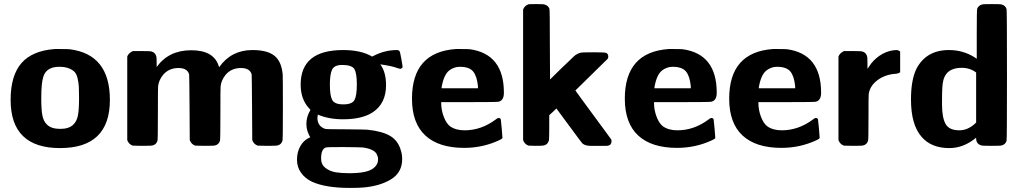

<svg xmlns="http://www.w3.org/2000/svg" viewBox="-20 -714 5004 940"><path d="M274 11Q32 11 32 -225Q32 -344 85 -405Q138 -466 249 -474H266Q311 -474 320 -473Q518 -449 518 -225Q518 11 274 11ZM367 -233Q367 -269 366 -288.5Q365 -308 360 -330Q355 -352 344.5 -362.5Q334 -373 315.5 -380Q297 -387 270 -387Q207 -387 192 -338Q182 -308 182 -233Q182 -174 188 -146.5Q194 -119 210 -104Q231 -83 275 -83Q318 -83 339 -104Q355 -119 361 -146.5Q367 -174 367 -233Z M747 -386Q806 -468 916 -468Q1025 -468 1050 -393L1053 -385Q1112 -469 1216 -469Q1288 -469 1323 -441.5Q1358 -414 1364 -350Q1365 -343 1365 -185Q1365 -31 1363 -25Q1357 -6 1339 -2Q1334 0 1287 0L1242 -1Q1223 -7 1215 -28L1214 -186Q1213 -345 1212 -350Q1203 -381 1160 -381Q1112 -381 1084 -347Q1063 -321 1060 -291Q1059 -286 1059 -157Q1059 -31 1057 -25Q1051 -6 1033 -2Q1028 0 981 0L936 -1Q917 -7 909 -28L908 -186Q907 -345 906 -350Q897 -381 854 -381Q806 -381 778 -347Q757 -321 754 -291Q753 -286 753 -157Q753 -31 751 -25Q745 -6 727 -2Q722 0 675 0L630 -1Q611 -7 603 -28V-437Q608 -453 630 -464H672Q716 -464 721 -462Q739 -458 745 -439Q747 -434 747 -409Z M1452 -300Q1452 -469 1660 -469Q1748 -469 1802 -437L1814 -443Q1866 -469 1925 -469Q1932 -468 1935 -465Q1939 -461 1945 -425Q1951 -392 1951 -386Q1949 -379 1940 -377Q1937 -377 1927 -380Q1904 -390 1842 -399Q1870 -361 1870 -297Q1870 -208 1806 -165Q1754 -130 1659 -130Q1589 -130 1536 -153Q1534 -141 1534 -137Q1534 -96 1572 -83Q1578 -81 1669 -81Q1771 -80 1779 -79Q1854 -71 1892 -47.5Q1930 -24 1943 24Q1949 42 1949 65Q1949 130 1895 163.5Q1841 197 1758 204Q1740 206 1691 206Q1575 206 1508 176Q1474 160 1454 132Q1434 104 1434 68Q1434 29 1451.5 -0.5Q1469 -30 1499 -42L1493 -53Q1480 -79 1480 -108Q1480 -143 1500 -176L1493 -184Q1452 -228 1452 -300ZM1727 -300Q1727 -357 1714.5 -376.5Q1702 -396 1655 -396Q1617 -396 1606 -373.5Q1595 -351 1595 -300Q1595 -246 1606.5 -224.5Q1618 -203 1661 -203Q1704 -203 1715.5 -224.5Q1727 -246 1727 -300ZM1552 62Q1552 92 1574 108.5Q1596 125 1623.5 129.5Q1651 134 1691 134Q1779 134 1809 109Q1831 92 1831 66Q1831 54 1825 42Q1813 16 1757 8Q1750 7 1663 6Q1581 6 1576 8Q1552 15 1552 62Z M1997 -231Q1997 -459 2212 -474H2229Q2272 -474 2280 -473Q2447 -450 2447 -260Q2447 -222 2421 -216Q2416 -214 2278 -214H2140V-211Q2140 -175 2152.5 -142.5Q2165 -110 2183 -96Q2211 -76 2254 -76Q2336 -76 2407 -129Q2413 -134 2418 -136Q2430 -138 2432 -128Q2433 -125 2436.5 -83.5Q2440 -42 2440 -39Q2439 -34 2423 -27Q2343 10 2253 10Q2128 10 2062.5 -50.5Q1997 -111 1997 -231ZM2320 -292Q2315 -342 2296 -364.5Q2277 -387 2231 -387Q2202 -387 2178 -368Q2152 -346 2142 -286V-282H2320Z M2974 -23Q2974 -5 2958 -1L2950 0Q2941 0 2928.5 0Q2916 0 2905 0H2872Q2846 0 2832 -11Q2830 -12 2766 -99L2704 -183Q2698 -177 2686.5 -166Q2675 -155 2669 -150V-90Q2669 -31 2667 -25Q2661 -6 2643 -2Q2638 0 2602 0L2568 -1Q2549 -7 2541 -28V-667Q2547 -685 2567 -693Q2569 -694 2606 -694Q2642 -694 2646 -692Q2664 -687 2670 -671Q2672 -663 2672 -496L2673 -325L2732 -383Q2744 -394 2761.5 -411Q2779 -428 2787.5 -436Q2796 -444 2798 -445Q2810 -453 2823 -456Q2830 -458 2887 -458Q2942 -458 2948 -455Q2958 -450 2958 -437Q2958 -430 2955 -426L2797 -271Q2797 -270 2836.5 -216.5Q2876 -163 2920 -103Q2964 -43 2972 -32Q2974 -30 2974 -23Z M3039 -231Q3039 -459 3254 -474H3271Q3314 -474 3322 -473Q3489 -450 3489 -260Q3489 -222 3463 -216Q3458 -214 3320 -214H3182V-211Q3182 -175 3194.5 -142.5Q3207 -110 3225 -96Q3253 -76 3296 -76Q3378 -76 3449 -129Q3455 -134 3460 -136Q3472 -138 3474 -128Q3475 -125 3478.5 -83.5Q3482 -42 3482 -39Q3481 -34 3465 -27Q3385 10 3295 10Q3170 10 3104.5 -50.5Q3039 -111 3039 -231ZM3362 -292Q3357 -342 3338 -364.5Q3319 -387 3273 -387Q3244 -387 3220 -368Q3194 -346 3184 -286V-282H3362Z M3550 -231Q3550 -459 3765 -474H3782Q3825 -474 3833 -473Q4000 -450 4000 -260Q4000 -222 3974 -216Q3969 -214 3831 -214H3693V-211Q3693 -175 3705.5 -142.5Q3718 -110 3736 -96Q3764 -76 3807 -76Q3889 -76 3960 -129Q3966 -134 3971 -136Q3983 -138 3985 -128Q3986 -125 3989.5 -83.5Q3993 -42 3993 -39Q3992 -34 3976 -27Q3896 10 3806 10Q3681 10 3615.5 -50.5Q3550 -111 3550 -231ZM3873 -292Q3868 -342 3849 -364.5Q3830 -387 3784 -387Q3755 -387 3731 -368Q3705 -346 3695 -286V-282H3873Z M4085 -437Q4090 -453 4112 -464H4153Q4196 -464 4201 -462Q4219 -458 4225 -439Q4227 -434 4227 -405V-377L4234 -387Q4253 -418 4285 -440.5Q4317 -463 4355 -468Q4356 -468 4362 -468.5Q4368 -469 4371 -469Q4377 -469 4387 -462V-360Q4378 -354 4368 -353Q4314 -350 4276 -321.5Q4238 -293 4233 -252Q4232 -247 4232 -138Q4232 -31 4230 -25Q4224 -6 4206 -2Q4201 0 4156 0L4112 -1Q4093 -7 4085 -28Z M4759 -40Q4698 11 4628 11Q4539 11 4492 -44Q4440 -103 4440 -227Q4440 -321 4466 -376Q4514 -469 4626 -469Q4695 -469 4752 -433L4762 -426V-546Q4762 -663 4764 -671Q4770 -687 4788 -692Q4792 -694 4836 -694Q4880 -694 4884 -692Q4903 -687 4908 -669Q4910 -663 4910 -347Q4910 -31 4908 -25Q4903 -7 4884 -2Q4880 0 4835 0Q4789 0 4785 -2Q4759 -9 4759 -36ZM4592 -203Q4592 -138 4609.5 -107Q4627 -76 4677 -76Q4721 -76 4759 -114V-359Q4729 -382 4689 -382Q4642 -382 4618 -358Q4603 -342 4598 -319Q4592 -297 4592 -229Z"/></svg>

Font: KaTeX_SansSerif
Style: Bold
Weight: 700
Version: Version 1.1; ttfautohint (v1.3)